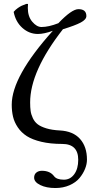

<svg xmlns="http://www.w3.org/2000/svg" viewBox="-20 -719 490 967"><path d="M170.9 -547.9Q127 -547.9 92.8 -578.4Q58.6 -608.9 48.8 -659.2Q58.1 -670.4 69.8 -678.5Q81.5 -686.5 88.9 -689.9Q96.2 -693.4 111.8 -699.2H121.1Q120.1 -693.4 120.1 -679.2Q120.1 -635.7 142.6 -609.4Q165 -583 189 -583Q225.1 -583 273.9 -602.1Q341.3 -672.9 375 -672.9Q415 -672.9 415 -638.2Q415 -620.6 386.5 -605.5Q357.9 -590.3 296.9 -571.8Q131.8 -360.4 131.8 -203.1Q131.8 -177.7 134.3 -160.2Q136.7 -142.6 145.5 -123.8Q154.3 -105 169.9 -93Q185.5 -81.1 213.6 -72.5Q241.7 -64 280.8 -62Q348.1 -58.6 383.1 -19.3Q418 20 418 85Q418 107.4 408.4 131.3Q398.9 155.3 380.6 177.5Q362.3 199.7 330.3 213.9Q298.3 228 258.8 228Q213.4 228 182.6 212.9Q151.9 197.8 151.9 175.8Q151.9 159.2 163.1 150.1Q174.3 141.1 190.9 141.1Q231.9 141.1 252 168Q265.1 186 301.8 186Q334 186 354 158.4Q374 130.9 374 85.9Q374 5.9 293 5.9Q233.4 5.9 188.2 -4.9Q143.1 -15.6 115.2 -33.4Q87.4 -51.3 69.8 -77.4Q52.2 -103.5 45.7 -131.1Q39.1 -158.7 39.1 -191.9Q39.1 -333.5 246.1 -564Q202.1 -547.9 170.9 -547.9Z"/></svg>

Font: Common Serif News
Style: Regular
Weight: 450
Designer: Philipp H. Poll, Khaled Hosny
Foundry: Stefan Peev, Context Ltd.
Version: Version 1.026